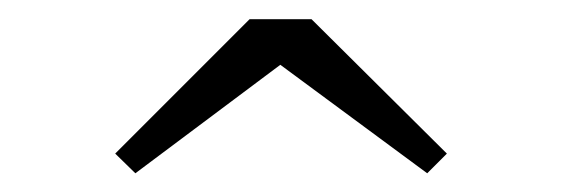

<svg xmlns="http://www.w3.org/2000/svg" viewBox="-20 -790 584 200"><path d="M272 -722.5 121 -609.5 100 -630 240 -770H304.5L445.5 -630L425 -609.5Z"/></svg>

Font: Bodoni* 06pt
Style: Regular
Weight: 400
Version: Version 2.3